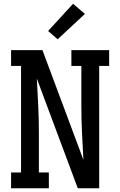

<svg xmlns="http://www.w3.org/2000/svg" viewBox="-20 -1002 640 1022"><path d="M39 0V-84H92V-651H39V-735H206L424 -151Q420 -223 416.5 -295.5Q413 -368 413 -441V-651H360V-735H561V-651H508V0H394L176 -584Q180 -512 183.5 -439.5Q187 -367 187 -294V-84H240V0ZM287 -793 236 -837 369 -982 432 -928Z"/></svg>

Font: Iosevka Etoile Medium
Style: Regular
Weight: 500
Designer: Belleve Invis
Foundry: Belleve Invis
Version: Version 22.1.2; ttfautohint (v1.8.4)